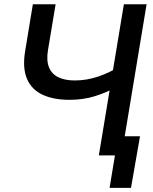

<svg xmlns="http://www.w3.org/2000/svg" viewBox="-20 -748 734 924"><path d="M314 -267.6Q237.8 -267.6 185.1 -292Q132.3 -316.4 109.9 -368.7Q87.4 -420.9 101.1 -502.9L138.2 -727.5H247.6L210.9 -506.8Q202.6 -456.5 215.8 -424.1Q229 -391.6 260.7 -376.2Q292.5 -360.8 339.4 -360.8Q397.9 -360.8 453.6 -379.9Q509.3 -398.9 557.1 -429.7L540.5 -328.6Q488.8 -301.3 434.3 -284.4Q379.9 -267.6 314 -267.6ZM455.6 0 576.2 -727.5H685.5L564.9 0ZM507.3 156.2 533.2 0H495.1L510.3 -92.3H653.8L610.4 156.2Z"/></svg>

Font: Inter 28pt Medium
Style: Italic
Weight: 500
Italic angle: -9.3988°
Designer: Rasmus Andersson
Foundry: rsms
Version: Version 4.001;git-66647c0bb